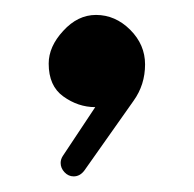

<svg xmlns="http://www.w3.org/2000/svg" viewBox="-20 -605 254 252"><path d="M90.8 -381.3Q85 -373.5 76.7 -373.5Q69.8 -373.5 64.7 -378.9Q59.6 -384.3 59.6 -391.1Q59.6 -396 62.5 -400.4L105 -464.4Q82.5 -464.4 63 -478.5Q43.9 -492.2 43.9 -521.5Q43.9 -543.9 63 -564.5Q82 -585.4 106 -585.4Q131.3 -585.4 150.9 -565.9Q170.4 -546.4 170.4 -520.5Q170.4 -493.7 155.3 -472.7Z"/></svg>

Font: DimaLatifi
Style: regular
Weight: 400
Designer: R.Balvardi
Foundry: Dima Software Group
Version: Version 1.00;January 29, 2019;FontCreator 11.5.0.2427 64-bit